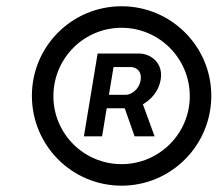

<svg xmlns="http://www.w3.org/2000/svg" viewBox="-20 -757 710 608"><path d="M245.7 -325.3H303.3L317.8 -414.1H369.7H375L406.2 -325.3H469.5L432.5 -426.8C458.1 -441.4 482.2 -467.3 488.6 -503.6C498.9 -560.4 453.5 -587.4 421.9 -587.4H289.1ZM81 -453.1C81.3 -296.2 207.7 -169 365.1 -169C521.7 -169 648.8 -296.2 649.1 -453.1C649.5 -610.1 521.7 -737.2 365.1 -737.2C207.7 -737.2 80.6 -610.1 81 -453.1ZM149.1 -453.1C149.5 -572.4 245.4 -669 365.1 -669C484 -669 580.6 -572.4 581 -453.1C581.3 -333.8 484 -237.2 365.1 -237.2C245.4 -237.2 148.8 -333.8 149.1 -453.1ZM324.9 -456.7 339.5 -544.7H394.2C407.3 -544.7 430 -535.5 425.4 -503.6C420.8 -472.3 393.8 -456.7 378.6 -456.7Z"/></svg>

Font: Margiela Sans
Style: Italic
Weight: 400
Italic angle: -9.39999°
Designer: Stefan Endress, Andreas Faust
Version: Version 1.100;FEAKit 1.0